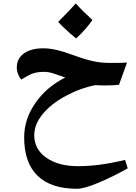

<svg xmlns="http://www.w3.org/2000/svg" viewBox="-20 -785 811 1144"><path d="M241.2 -356.9Q217.8 -356.9 199.7 -353.5Q181.6 -350.1 165.5 -343.5Q149.4 -336.9 106.9 -311Q96.2 -321.8 88.1 -342.3Q80.1 -362.8 80.1 -381.8Q80.1 -436.5 122.8 -466.8Q165.5 -497.1 236.8 -497.1Q275.4 -497.1 316.9 -487.5Q358.4 -478 425.3 -453.6Q485.8 -431.2 533.7 -420.7Q581.5 -410.2 629.9 -410.2H653.3Q711.4 -410.2 736.8 -412.1L689 -279.8Q657.7 -275.9 602.1 -275.9Q574.2 -275.9 548.8 -277.8Q458.5 -260.3 371.1 -213.1Q283.7 -166 233.9 -104.7Q184.1 -43.5 184.1 20Q184.1 105.5 256.8 155.3Q329.6 205.1 441.9 205.1Q503.9 205.1 567.6 197.3Q631.3 189.5 725.1 168L741.2 217.8Q650.4 269 565.2 304.4Q480 339.8 439 339.8Q284.2 339.8 204.1 262.5Q124 185.1 124 33.2Q124 -75.7 191.2 -171.9Q258.3 -268.1 369.1 -323.2Q332 -336.4 300.8 -346.7Q269.5 -356.9 241.2 -356.9ZM530.8 -666Q495.1 -613.3 433.6 -555.7Q360.4 -616.2 326.7 -654.8Q397.5 -725.6 431.6 -764.6Q472.2 -718.8 530.8 -666Z"/></svg>

Font: Droid Arabic Naskh
Style: Bold
Weight: 700
Designer: Pascal Zoghbi
Foundry: Ascender Corporation
Version: Version 1.00